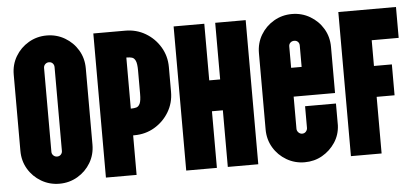

<svg xmlns="http://www.w3.org/2000/svg" viewBox="-49 -814 2030 929"><g transform="rotate(-5 965.5 -350.0)"><path d="M205 10Q157 10 117 -13.5Q77 -37 53.5 -76.5Q30 -116 30 -165V-535Q30 -584 53.5 -623.5Q77 -663 117 -686.5Q157 -710 205 -710Q253 -710 293 -686.5Q333 -663 356.5 -623.5Q380 -584 380 -535V-165Q380 -116 356.5 -76.5Q333 -37 293 -13.5Q253 10 205 10ZM205 -122Q216 -122 223 -129.5Q230 -137 230 -147V-554Q230 -565 223 -572.5Q216 -580 205 -580Q194 -580 186.5 -572.5Q179 -565 179 -554V-147Q179 -137 186.5 -129.5Q194 -122 205 -122Z M431 0V-700H586Q640 -700 684 -674Q728 -648 754.5 -604Q781 -560 781 -506V-386Q781 -332 754.5 -288Q728 -244 684 -218Q640 -192 586 -192H580V0ZM580 -322H583Q596 -322 607 -325Q618 -328 624.5 -342Q631 -356 631 -389V-502Q631 -536 624.5 -550Q618 -564 607 -567Q596 -570 583 -570H580Z M821 0V-700H970V-425H1023V-700H1171V0H1023V-275H970V0Z M1396 10Q1348 10 1308 -13.5Q1268 -37 1244.5 -76.5Q1221 -116 1221 -165V-535Q1221 -584 1244.5 -623.5Q1268 -663 1308 -686.5Q1348 -710 1396 -710Q1444 -710 1484 -686.5Q1524 -663 1547.5 -623.5Q1571 -584 1571 -535V-311H1370V-155Q1370 -145 1377.5 -137Q1385 -129 1396 -129Q1407 -129 1414 -137Q1421 -145 1421 -155V-260H1571V-154Q1569 -108 1544.5 -71Q1520 -34 1481.5 -12Q1443 10 1396 10ZM1370 -451H1421V-555Q1421 -566 1414 -573Q1407 -580 1396 -580Q1385 -580 1377.5 -573Q1370 -566 1370 -555Z M1621 0V-700H1901V-550H1770V-425H1857V-275H1770V0Z"/></g></svg>

Font: Vina Sans
Style: Regular
Weight: 400
Designer: Andree Nguyen
Foundry: Nguyen Type Foundry
Version: Version 1.002; ttfautohint (v1.8.4.7-5d5b);gftools[0.9.28]